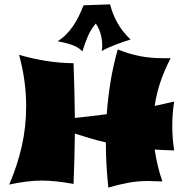

<svg xmlns="http://www.w3.org/2000/svg" viewBox="-20 -823 856 874"><path d="M314.9 14.2Q270.5 6.3 236.3 2.7Q202.1 -1 168.9 -1Q106.4 -1 22 17.1Q58.6 -67.9 78.9 -156.2Q99.1 -244.6 99.1 -338.9Q99.1 -396.5 91.3 -454.3Q83.5 -512.2 66.9 -573.2Q98.1 -564.5 128.4 -557.6Q158.7 -550.8 189 -545.9Q219.2 -541 250.5 -538.3Q281.7 -535.6 314.9 -535.2Q319.3 -410.6 320.8 -286.1Q357.9 -290 393.8 -294.2Q429.7 -298.3 465.8 -303.2Q471.2 -376 482.9 -449.2Q494.6 -522.5 516.1 -598.1Q543.9 -586.9 569.1 -579.3Q594.2 -571.8 619.1 -567.1Q644 -562.5 669.4 -560.3Q694.8 -558.1 723.1 -558.1H756.8Q729 -504.9 710.7 -451.2Q692.4 -397.5 684.1 -340.8Q706.1 -345.7 728.3 -350.6Q750.5 -355.5 772.9 -360.8Q764.2 -307.1 764.2 -249Q764.2 -221.2 766.4 -193.1Q768.6 -165 772.9 -138.2Q749.5 -139.2 727.8 -139.9Q706.1 -140.6 684.1 -142.1Q689.5 -106 698 -69.8Q706.5 -33.7 719.2 2.9Q705.6 2.4 695.8 2.2Q686 2 678.5 1.7Q670.9 1.5 664.6 1.2Q658.2 1 651.9 1Q609.4 1 566.7 8.5Q523.9 16.1 473.1 30.8Q467.8 -19.5 464.8 -70.6Q461.9 -121.6 461.9 -174.8Q425.3 -183.1 390.6 -193.4Q356 -203.6 320.8 -214.8Q319.8 -157.7 318.6 -100.6Q317.4 -43.5 314.9 14.2ZM574.2 -643.1Q559.1 -638.2 542 -632.6Q524.9 -627 507.8 -620.4Q490.7 -613.8 474.1 -606.4Q457.5 -599.1 443.4 -590.8Q445.8 -606 445.3 -622.3Q444.8 -638.7 441.4 -655.3Q438 -671.9 431.6 -687.3Q425.3 -702.6 416 -715.8Q393.6 -689.5 380.4 -658.9Q367.2 -628.4 355 -588.9Q345.7 -599.6 332.5 -607.2Q319.3 -614.7 304.2 -619.9Q289.1 -625 273.2 -628.7Q257.3 -632.3 242.2 -635.3Q263.7 -648.4 281.2 -666.3Q298.8 -684.1 313.2 -705.3Q327.6 -726.6 339.1 -750.2Q350.6 -773.9 360.4 -798.8L481 -803.2Q493.2 -756.3 515.4 -717.3Q537.6 -678.2 574.2 -643.1Z"/></svg>

Font: Shojumaru
Style: Regular
Weight: 400
Version: Version 1.001